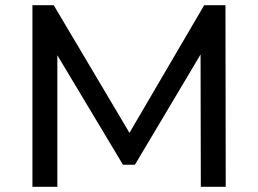

<svg xmlns="http://www.w3.org/2000/svg" viewBox="-20 -720 995 740"><path d="M850 0H754L753 -510L500 -85H454L201 -507V0H105V-700H187L479 -208L767 -700H849Z"/></svg>

Font: Montserrat
Style: Regular
Weight: 500
Designer: Julieta Ulanovsky
Foundry: Julieta Ulanovsky
Version: Version 7.200;PS 007.200;hotconv 1.0.88;makeotf.lib2.5.64775